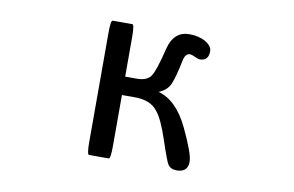

<svg xmlns="http://www.w3.org/2000/svg" viewBox="-61 -605 1122 733"><g transform="rotate(10 500.0 -238.5)"><path d="M405.3 -296.9H450.2Q489.3 -296.9 504.4 -318.4Q519.5 -339.8 541 -428.7Q558.6 -499 619.1 -499Q656.2 -499 682.1 -483.9Q708 -468.8 708 -448.2Q708 -411.1 673.8 -411.1Q668 -411.1 654.8 -417.5Q641.6 -423.8 633.8 -423.8Q616.2 -423.8 610.4 -394.5Q596.7 -328.1 585 -301.3Q573.2 -274.4 541 -261.7Q612.3 -242.2 658.2 -146.5Q704.1 -50.8 704.1 -19.5Q704.1 21.5 660.2 21.5Q637.7 21.5 627 5.9Q620.1 -2 593.3 -83Q566.4 -164.1 543 -190.4Q515.6 -225.6 456.1 -225.6H405.3V-28.3Q405.3 21.5 397.5 21.5Q397.5 21.5 321.3 21.5Q313.5 21.5 313.5 -28.3V-449.2Q313.5 -499 321.3 -499H397.5Q405.3 -499 405.3 -449.2V-296.9Z"/></g></svg>

Font: YuPearl-Regular
Style: Regular
Weight: 400
Designer: Max Yao
Foundry: Max-Everyday
Version: Version 1.011; ttfautohint (v1.8.3)